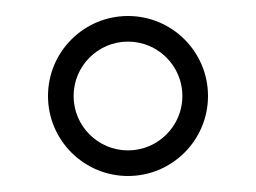

<svg xmlns="http://www.w3.org/2000/svg" viewBox="-20 -635 320 240"><path d="M40 -515C40 -459.8 84.8 -415 140 -415C195.2 -415 240 -459.8 240 -515C240 -570.2 195.2 -615 140 -615C84.8 -615 40 -570.2 40 -515ZM72 -515C72 -552.5 102.5 -583 140 -583C177.5 -583 208 -552.5 208 -515C208 -477.5 177.5 -447 140 -447C102.5 -447 72 -477.5 72 -515Z"/></svg>

Font: Prida01
Style: Bold
Weight: 700
Designer: gluk
Foundry: gluk
Version: Version 00.072